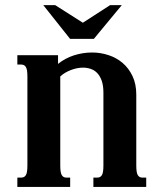

<svg xmlns="http://www.w3.org/2000/svg" viewBox="-20 -736 633 756"><path d="M217.3 -85Q217.3 -69.8 218.8 -60.5Q220.2 -51.3 223.6 -45.9Q227.1 -40.5 231.7 -38.6Q236.3 -36.6 243.2 -36.6H256.3V0H48.3V-36.6H62Q68.4 -36.6 73.2 -38.6Q78.1 -40.5 81.5 -45.9Q85 -51.3 86.4 -60.5Q87.9 -69.8 87.9 -85V-433.6Q87.9 -448.7 86.4 -458Q85 -467.3 81.5 -472.7Q78.1 -478 73.2 -480Q68.4 -481.9 62 -481.9H48.3V-518.6H208.5V-484.4Q236.3 -506.8 271.2 -518.1Q306.2 -529.3 342.8 -529.3Q375.5 -529.3 407 -519Q438.5 -508.8 462.6 -488.3Q486.8 -467.8 501.7 -436.5Q516.6 -405.3 516.6 -363.8V-85Q516.6 -69.8 518.1 -60.5Q519.5 -51.3 522.9 -45.9Q526.4 -40.5 531 -38.6Q535.6 -36.6 542.5 -36.6H555.7V0H347.7V-36.6H361.3Q367.7 -36.6 372.6 -38.6Q377.4 -40.5 380.9 -45.9Q384.3 -51.3 385.7 -60.5Q387.2 -69.8 387.2 -85V-371.1Q387.2 -399.4 380.4 -418.5Q373.5 -437.5 362.5 -448.7Q351.6 -460 336.9 -464.8Q322.3 -469.7 307.1 -469.7Q283.7 -469.7 259 -460.2Q234.4 -450.7 217.3 -435.1ZM306.2 -646.5 413.6 -715.8H459.5L349.6 -583H255.9L150.4 -715.8H197.3Z"/></svg>

Font: Arian AMU Serif
Style: Bold
Weight: 700
Designer: Ruben Hakobyan (Tarumian)
Foundry: Ruben Hakobyan (Tarumian)
Version: Version 1.002